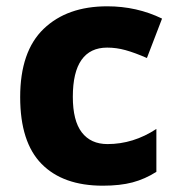

<svg xmlns="http://www.w3.org/2000/svg" viewBox="-20 -579 563 609"><path d="M44 -271Q44 -416 118.5 -487.5Q193 -559 320 -559Q414 -559 494 -520L446 -395Q407 -412 378 -420Q349 -428 320 -428Q266 -428 238.5 -389Q211 -350 211 -272Q211 -196 239.5 -159Q268 -122 321 -122Q403 -122 476 -170V-34Q440 -11 400.5 -0.5Q361 10 306 10Q180 10 112 -59Q44 -128 44 -271Z"/></svg>

Font: Noto Sans UI ExtraBold
Style: Regular
Weight: 800
Designer: Monotype Design Team
Foundry: Monotype Imaging Inc.
Version: Version 1.001